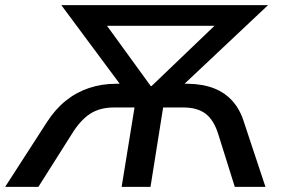

<svg xmlns="http://www.w3.org/2000/svg" viewBox="-44 -725 1110 745"><path d="M-24 0 138 -251Q170 -301 211 -334Q252 -367 301.5 -383.5Q351 -400 407 -400H464L445 -367L194 -705H996L637 -367L628 -400H686Q744 -399 787 -382Q830 -365 859 -332Q888 -299 903 -250L986 0H867L803 -204Q786 -259 754 -283.5Q722 -308 667 -308H589L540 0H428L478 -308H398Q343 -308 305 -283Q267 -258 234 -204L105 0ZM541 -391H544L826 -661L832 -625H328L345 -661Z"/></svg>

Font: Nunito Sans 7pt SemiBold
Style: Italic
Weight: 600
Italic angle: -9°
Designer: Vernon Adams
Foundry: Vernon Adams
Version: Version 3.101;gftools[0.9.27]